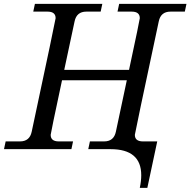

<svg xmlns="http://www.w3.org/2000/svg" viewBox="-49 -752 960 968"><path d="M735.4 0H396L404.3 -39.1H476.1Q524.9 -39.1 535.2 -87.9L590.3 -347.2H263.7Q206.5 -79.6 206.5 -72.3Q206.5 -39.1 247.1 -39.1H319.3L311 0H-28.8L-20.5 -39.1H51.8Q100.6 -39.1 110.8 -87.9Q231.4 -652.8 231.4 -660.2Q231.4 -693.4 190.9 -693.4H118.7L127 -732.4H466.8L458.5 -693.4H386.2Q337.4 -693.4 327.1 -644.5L274.9 -399.9H601.6Q655.8 -652.8 655.8 -660.2Q655.8 -693.4 615.2 -693.4H543.5L551.8 -732.4H891.1L882.8 -693.4H810.5Q761.7 -693.4 751.5 -644.5Q630.9 -79.6 630.9 -72.3Q630.9 -39.1 671.4 -39.1H743.7ZM693.8 195.3H655.8Q663.1 160.2 663.1 131.3Q663.1 0 508.3 0L515.6 -34.2H742.7Z"/></svg>

Font: Munson
Style: Italic
Weight: 400
Italic angle: -12°
Designer: Paul James MIller
Foundry: High-Logic / Made with FontCreator
Version: Version 2.10;May 5, 2019;FontCreator 11.5.0.2430 64-bit